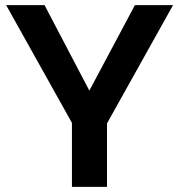

<svg xmlns="http://www.w3.org/2000/svg" viewBox="-20 -730 700 750"><path d="M154 -710 329 -376 507 -710H656L398 -248V0H261V-250L4 -710Z"/></svg>

Font: YasnoRaleway
Style: Bold
Weight: 700
Designer: Matt McInerney, Pablo Impallari, Rodrigo Fuenzalida
Foundry: Matt McInerney, Pablo Impallari, Rodrigo Fuenzalida
Version: Version 4.026